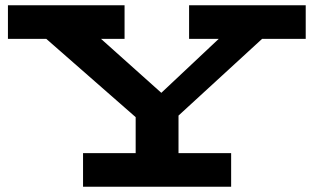

<svg xmlns="http://www.w3.org/2000/svg" viewBox="-20 -706 1186 726"><path d="M655 -269V-127H854V0H294V-127H493V-263L155 -559H10V-686H451V-559H362L590 -355L807 -559H695V-686H1136V-559H971Z"/></svg>

Font: BioRhyme Expanded ExtraBold
Style: Regular
Weight: 800
Width: 7
Designer: Aoife Mooney
Foundry: Aoife Mooney Type
Version: Version 1.000